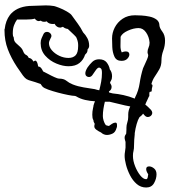

<svg xmlns="http://www.w3.org/2000/svg" viewBox="30 -743 755 855"><g transform="rotate(90 407.5 -315.5)"><path d="M112 42Q109 42 109 41Q72 37 47 18Q44 16 40 12Q6 -21 6 -83Q6 -98 5 -112.5Q4 -127 4 -142Q4 -161 7 -179Q8 -184 14.5 -201Q21 -218 31 -235.5Q41 -253 49 -258Q67 -271 85.5 -284.5Q104 -298 124 -308Q135 -319 150 -327Q165 -335 184 -335Q193 -335 200 -328Q212 -328 218 -322L221 -319Q223 -319 223 -317Q246 -310 260.5 -292Q275 -274 275 -243Q275 -218 263 -189Q251 -160 228 -139.5Q205 -119 172 -119Q159 -119 149.5 -123.5Q140 -128 131 -132Q122 -137 122 -147Q122 -155 127.5 -161Q133 -167 140 -167Q145 -167 149 -164Q164 -156 172 -156Q189 -156 204 -169Q219 -182 228.5 -202Q238 -222 238 -243Q238 -263 226.5 -274.5Q215 -286 185 -286H180Q171 -286 162 -283.5Q153 -281 145 -277Q135 -268 126 -258Q117 -248 109 -240Q107 -226 99 -218L100 -217L103 -207Q103 -190 86 -181Q87 -179 87 -175Q87 -154 75 -146Q77 -142 77 -135Q77 -125 72 -120Q74 -114 74 -111Q74 -101 63 -93Q67 -80 67 -54.5Q67 -29 67 -14Q78 -6 92.5 -0.5Q107 5 127 5H131Q133 5 136 4.5Q139 4 141 4Q145 0 154 0Q164 -1 172 -9.5Q180 -18 188.5 -27.5Q197 -37 208 -41Q221 -46 224.5 -54Q228 -62 238 -66Q238 -78 254 -87Q250 -93 250 -95Q250 -104 276 -108Q277 -117 284 -122Q291 -127 298 -130Q301 -137 309 -151.5Q317 -166 323.5 -180.5Q330 -195 330 -200Q330 -222 339.5 -233.5Q349 -245 356 -262Q365 -285 369 -310Q373 -335 377 -360Q379 -365 380 -370.5Q381 -376 382 -380Q363 -385 344 -388.5Q325 -392 305 -392Q289 -392 285 -387.5Q281 -383 281 -379Q281 -372 295.5 -362.5Q310 -353 315 -349Q323 -343 323 -334Q323 -328 319 -323Q315 -318 306 -318Q296 -318 280 -328Q267 -337 255.5 -349Q244 -361 244 -379Q244 -402 258 -413Q272 -424 289 -427Q301 -437 320 -437Q331 -437 338.5 -432.5Q346 -428 349 -428Q354 -431 358 -433Q362 -435 367 -435Q380 -435 387 -423H388L391 -424H392L396 -440Q398 -463 403.5 -488Q409 -513 419 -538L413 -540Q384 -555 350 -560Q316 -565 284 -575Q279 -577 267.5 -582.5Q256 -588 244 -593Q232 -598 227 -598Q223 -598 220 -596.5Q217 -595 212 -595Q202 -595 192 -599.5Q182 -604 171 -604H169Q144 -602 124.5 -588.5Q105 -575 105 -555Q105 -533 116.5 -507.5Q128 -482 144 -475H151Q165 -475 182.5 -474.5Q200 -474 213 -480V-481Q209 -490 209 -498Q209 -514 223 -514Q232 -514 241.5 -505Q251 -496 251 -479Q251 -456 232 -447.5Q213 -439 189.5 -438Q166 -437 151 -437Q126 -437 102.5 -449Q79 -461 63.5 -484Q48 -507 48 -539Q48 -550 49 -568Q50 -586 54 -604.5Q58 -623 67.5 -635.5Q77 -648 94 -648Q105 -649 121 -661Q137 -673 161 -673Q184 -673 205.5 -665Q227 -657 249 -657Q272 -657 288.5 -647.5Q305 -638 320.5 -627.5Q336 -617 355 -612Q356 -617 361 -617Q365 -617 369.5 -615.5Q374 -614 379 -614Q390 -614 388.5 -608.5Q387 -603 397 -603H408Q408 -603 410 -601Q418 -598 427.5 -593Q437 -588 446 -585Q451 -592 457 -598Q463 -604 470 -611Q477 -616 482 -616Q490 -616 495.5 -610Q501 -604 501 -596Q501 -589 495 -583Q492 -581 486 -575Q491 -572 494.5 -568Q498 -564 502 -559Q513 -552 532.5 -546.5Q552 -541 573 -538H578Q604 -535 623 -535Q644 -535 652.5 -532.5Q661 -530 674 -530Q696 -530 720 -539.5Q744 -549 761 -562.5Q778 -576 778 -589Q778 -594 769 -596Q760 -598 756 -598Q743 -589 733 -589Q721 -589 721 -602Q721 -613 730 -624Q739 -635 756 -635Q776 -635 795.5 -624Q815 -613 815 -589Q815 -565 799.5 -547Q784 -529 760.5 -517Q737 -505 713.5 -499Q690 -493 674 -493Q664 -493 657 -494.5Q650 -496 637 -497H612Q608 -496 603 -494.5Q598 -493 593 -493Q587 -493 583.5 -495Q580 -497 575 -500Q571 -500 566.5 -500.5Q562 -501 558 -501H549Q537 -501 525 -505Q513 -509 501 -509H490Q480 -509 471 -511.5Q462 -514 454 -518Q450 -495 444 -472Q438 -449 433 -426V-405Q449 -401 465 -398.5Q481 -396 497 -396Q506 -396 517.5 -399.5Q529 -403 537 -409L539 -414Q539 -417 541 -423Q537 -428 531.5 -436.5Q526 -445 526 -452Q526 -459 536 -459Q539 -459 542.5 -459Q546 -459 550 -457Q569 -452 575 -439Q581 -426 581 -414Q581 -407 578 -400Q575 -393 570 -388Q565 -377 558 -367.5Q551 -358 543 -358Q535 -358 532 -360Q528 -358 524 -356Q520 -354 515 -354Q511 -351 504.5 -350Q498 -349 491 -349Q476 -349 463 -352Q450 -355 451 -354Q440 -357 431 -361Q430 -339 425 -317Q420 -295 409 -277Q407 -273 407 -270Q407 -262 403 -241.5Q399 -221 392.5 -196.5Q386 -172 379 -152.5Q372 -133 366 -128Q365 -126 362 -124.5Q359 -123 357 -121L354 -119Q344 -91 340.5 -77.5Q337 -64 332.5 -56.5Q328 -49 316 -40Q304 -31 277 -13Q239 12 200 27Q161 42 114 42Z"/></g></svg>

Font: RU Serius
Style: Regular
Weight: 400
Designer: Robert E. Leuschke
Foundry: Robert E. Leuschke
Version: Version 1.011; ttfautohint (v1.8.3)